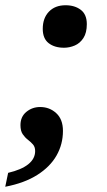

<svg xmlns="http://www.w3.org/2000/svg" viewBox="-31 -561 409 732"><path d="M-11 151 0 98Q51 86 77 65Q103 44 103 15Q103 -1 94.5 -10.5Q86 -20 75 -28.5Q64 -37 55.5 -49.5Q47 -62 47 -84Q47 -116 69.5 -134.5Q92 -153 122 -153Q158 -153 183.5 -129.5Q209 -106 209 -62Q209 -11 184.5 32Q160 75 111 106Q62 137 -11 151ZM213 -379Q177 -379 154.5 -396.5Q132 -414 132 -451Q132 -492 155.5 -516.5Q179 -541 219 -541Q254 -541 277 -523.5Q300 -506 300 -469Q300 -436 287 -416Q274 -396 254 -387.5Q234 -379 213 -379Z"/></svg>

Font: Noto Serif Tamil
Style: Italic
Weight: 400
Italic angle: -12°
Designer: Indian Type Foundry, Tom Grace, and the Monotype Design Team
Foundry: Monotype Imaging Inc.
Version: Version 2.003